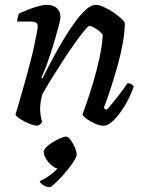

<svg xmlns="http://www.w3.org/2000/svg" viewBox="-20 -520 601 794"><path d="M135 0Q125 0 110.5 -5Q96 -10 81.5 -17.5Q67 -25 56.5 -33Q46 -41 44 -46Q49 -62 58.5 -95Q68 -128 81 -173.5Q94 -219 107 -270Q115 -300 121.5 -330.5Q128 -361 132 -383Q136 -405 136 -411Q136 -423 128 -427Q120 -431 106 -431H51Q51 -439 53.5 -448.5Q56 -458 58 -464Q73 -471 94.5 -479.5Q116 -488 137.5 -494Q159 -500 172 -500Q200 -500 215 -486.5Q230 -473 230 -449Q230 -440 223.5 -415Q217 -390 207.5 -357.5Q198 -325 187 -292Q176 -259 166 -233.5Q156 -208 151 -199L155 -195Q172 -229 193.5 -269.5Q215 -310 239 -350.5Q263 -391 287.5 -425Q312 -459 334.5 -479.5Q357 -500 375 -500Q390 -500 409.5 -491Q429 -482 448.5 -469Q468 -456 481.5 -443.5Q495 -431 496 -425Q496 -388 488 -343Q480 -298 467.5 -253Q455 -208 442.5 -169Q430 -130 420.5 -104Q411 -78 409 -73L421 -66Q431 -76 447 -95.5Q463 -115 480 -137.5Q497 -160 507 -176Q517 -176 524 -171.5Q531 -167 533 -163Q527 -142 513.5 -114.5Q500 -87 481.5 -60.5Q463 -34 444 -17Q425 0 409 0Q393 0 373.5 -8.5Q354 -17 339 -28Q324 -39 321 -47Q326 -60 338.5 -95.5Q351 -131 365.5 -179.5Q380 -228 391 -279Q402 -330 405 -374Q400 -384 389 -392.5Q378 -401 367 -407Q356 -413 350 -413Q345 -413 328 -392.5Q311 -372 288 -339.5Q265 -307 240 -268.5Q215 -230 192.5 -193.5Q170 -157 155 -130Q151 -116 148.5 -100.5Q146 -85 146 -71Q146 -57 148 -43.5Q150 -30 154 -15Q153 -12 148 -7.5Q143 -3 135 0ZM186 254Q173 254 160 246Q147 238 144 230Q162 221 178 210.5Q194 200 207 188Q220 176 228 165L224 178Q212 178 197 166.5Q182 155 171.5 138.5Q161 122 161 108Q161 99 172 88Q183 77 199 67.5Q215 58 230 51.5Q245 45 252 45Q262 45 272 58.5Q282 72 289.5 89.5Q297 107 297 119Q297 128 287 144Q277 160 262 179Q247 198 231 215Q215 232 202.5 243Q190 254 186 254Z"/></svg>

Font: Texturina 12pt Medium
Style: Italic
Weight: 500
Italic angle: -11°
Designer: Guillermo Torres Carreño
Foundry: Omnibus-Type
Version: Version 1.002